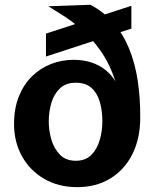

<svg xmlns="http://www.w3.org/2000/svg" viewBox="-20 -760 635 790"><path d="M297.6 10Q220.4 10 161.8 -24.1Q103.2 -58.2 70.5 -117Q37.8 -175.8 37.8 -249.4Q37.8 -314.4 57.8 -363.7Q77.7 -412.9 112 -446.4Q146.4 -479.9 190.4 -496.9Q234.4 -513.9 282.8 -513.9Q322.4 -513.9 355.1 -503.3Q387.7 -492.7 412.9 -472.9Q438.1 -453.1 455.1 -425.1Q430.6 -499.4 393.2 -552Q355.8 -604.6 314.7 -639.8Q273.6 -675.1 237.4 -697.5Q201.2 -719.9 178.8 -734.2L352 -740.3Q407.5 -711 446.7 -665.9Q486 -620.8 510.6 -561.5Q535.2 -502.2 546.4 -429.9Q557.6 -357.5 557 -272.8Q556.5 -188.7 524.3 -125Q492.1 -61.2 433.9 -25.6Q375.8 10 297.6 10ZM292.1 -98.5Q332.1 -98.5 356.2 -123Q380.2 -147.6 390.7 -184.9Q401.2 -222.2 401.2 -260.4Q401.2 -303.4 391 -339.7Q380.8 -376 356.9 -397.8Q333.1 -419.6 292.1 -419.6Q251.7 -419.6 227.2 -396.9Q202.8 -374.3 191.7 -337.8Q180.6 -301.4 180.6 -260.4Q180.6 -222.3 191.6 -184.9Q202.7 -147.6 227.1 -123Q251.5 -98.5 292.1 -98.5ZM169.1 -527.4V-621.7L520.6 -736.2V-642.3Z"/></svg>

Font: Public Sans Thin
Style: Regular
Weight: 100
Designer: The Public Sans project authors (U.S. Web Design System). Libre Franklin designed by Pablo Impallari and Rodrigo Fuenzal
Version: Version 1.008